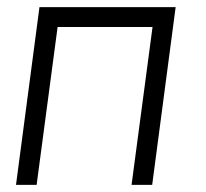

<svg xmlns="http://www.w3.org/2000/svg" viewBox="-20 -520 578 540"><path d="M408 0H350L409 -444H142L83 0H25L91 -500H474Z"/></svg>

Font: Bellota Text
Style: Italic
Weight: 400
Italic angle: -7.5°
Designer: Kemie Guaida
Foundry: Kemie Guaida
Version: Version 4.001